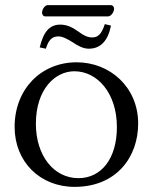

<svg xmlns="http://www.w3.org/2000/svg" viewBox="-20 -717 595 749"><path d="M270 -439C359 -439 436 -355 436 -221C436 -98 375 -22 286 -22C189 -22 120 -111 120 -234C120 -369 195 -439 270 -439ZM519 -235C519 -377 409 -474 279 -474C140 -474 37 -369 37 -222C37 -86 136 12 271 12C435 12 519 -105 519 -235ZM339 -571C320 -571 303 -581 287 -593C267 -607 245 -621 215 -621C172 -621 149 -591 135 -532L159 -527C169 -560 182 -575 208 -575C225 -575 244 -564 262 -553C283 -539 304 -527 326 -527C372 -527 401 -557 413 -617L389 -623C375 -581 361 -571 339 -571ZM401 -653C414 -653 425 -671 425 -683C425 -689 421 -697 411 -697H166C155 -697 144 -680 144 -668C144 -661 148 -653 157 -653Z"/></svg>

Font: Linux Libertine O C
Style: Regular
Weight: 400
Designer: Philipp H. Poll
Foundry: Philipp H. Poll
Version: Version 4.0.3